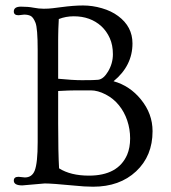

<svg xmlns="http://www.w3.org/2000/svg" viewBox="-20 -687 640 719"><path d="M63.5 7.3Q31.7 7.3 31.7 -10.7Q31.7 -24.9 49.3 -24.9L73.2 -22.5Q99.6 -22.5 109.9 -47.9Q121.1 -76.2 121.1 -154.8V-499.5Q121.1 -581.5 112.8 -602.1Q104.5 -622.6 94.7 -627.4Q85 -632.3 70.3 -632.3L49.3 -629.9Q31.7 -629.9 31.7 -644Q31.7 -662.1 58.6 -662.1Q85.4 -662.1 105.5 -658.2Q125.5 -654.3 143.8 -654.3Q162.1 -654.3 177.2 -656.2Q192.4 -658.2 209 -660.2Q255.9 -666.5 291 -666.5Q326.2 -666.5 361.6 -656.2Q397 -646 422.4 -627Q476.1 -587.4 476.1 -524.4Q476.1 -440.9 405.3 -382.8Q466.3 -365.7 507.8 -314.5Q551.3 -261.2 551.3 -195.8Q551.3 -103 489.7 -45.4Q428.2 12.2 328.6 12.2Q297.4 12.2 255.9 7.8Q175.3 0 147.5 0ZM197.8 -392.1Q252.4 -386.7 286.6 -386.7Q335.9 -386.7 347.2 -388.2Q358.4 -389.6 367.7 -397.9Q377 -406.2 384.8 -419.4Q402.8 -449.7 402.8 -483.9Q402.8 -518.1 391.1 -544.2Q379.4 -570.3 359.4 -588.9Q318.4 -626 256.3 -626Q226.6 -626 200.2 -615.7Q198.7 -591.3 198.5 -578.9Q198.2 -566.4 198 -556.6Q197.8 -546.9 197.8 -539.1ZM319.8 -348.6H266.6Q239.3 -348.6 197.8 -346.2V-225.1Q197.8 -115.7 201.2 -56.6Q244.6 -29.3 313 -29.3Q421.9 -29.3 456.1 -107.4Q467.3 -133.8 467.3 -168.7Q467.3 -203.6 456.5 -235.6Q445.8 -267.6 425.5 -292.7Q405.3 -317.9 375.7 -333.3Q346.2 -348.6 319.8 -348.6Z"/></svg>

Font: Ovo
Style: Regular
Weight: 400
Designer: Nicole Fally
Foundry: Sorkin Type Co.
Version: Version 1.001